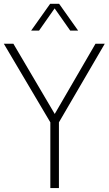

<svg xmlns="http://www.w3.org/2000/svg" viewBox="-32 -964 558 984"><path d="M226 0V-337L-12.5 -740H36.5L248.5 -380L457.5 -740H505L270 -337V0ZM127.5 -807 225 -944.5H271L368.5 -807H328L248 -921L168 -807Z"/></svg>

Font: Encode Sans Cnd XLt
Style: Regular
Weight: 200
Width: 3
Designer: Multiple Designers
Foundry: Impallari Type
Version: Version 3.002; ttfautohint (v1.8.3) -l 8 -r 50 -G 200 -x 14 